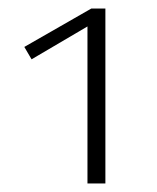

<svg xmlns="http://www.w3.org/2000/svg" viewBox="-20 -430 367 450"><path d="M227 -410V0H185V-368L54 -291L37 -320L194 -410Z"/></svg>

Font: Ysabeau Light
Style: Regular
Weight: 300
Designer: Christian Thalmann (Catharsis Fonts)
Version: Version 0.003